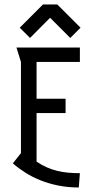

<svg xmlns="http://www.w3.org/2000/svg" viewBox="-20 -829 415 859"><path d="M337.4 -551.8H143.6V-387.2H273.4V-323.2H143.6V-106Q166 -90.8 188.5 -80.8Q210.9 -70.8 234.6 -64.9Q258.3 -59.1 283.7 -56.6Q309.1 -54.2 337.4 -54.2L332.5 9.8Q284.2 9.8 241.5 1.2Q198.7 -7.3 161.9 -22Q125 -36.6 93.8 -56.4Q62.5 -76.2 37.6 -98.1L73.7 -144V-551.8L53.7 -616.2H337.4ZM236.3 -809.1 340.3 -705.1 294.4 -659.2 204.1 -749.5 114.3 -659.2 68.4 -705.1 172.4 -809.1Z"/></svg>

Font: Aubrey
Style: Regular
Weight: 400
Designer: Gayaneh Bagdasaryan | Cyreal.org
Foundry: Gayaneh Bagdasaryan | Cyreal.org
Version: Version 1.000